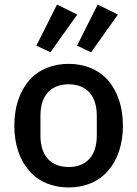

<svg xmlns="http://www.w3.org/2000/svg" viewBox="-20 -813 604 845"><path d="M282 12C210 12 149 -14 108 -62C67 -109 43 -177 43 -260C43 -343 67 -411 108 -459C149 -506 210 -532 282 -532C354 -532 415 -506 456 -459C497 -411 521 -343 521 -260C521 -177 497 -109 456 -62C415 -14 354 12 282 12ZM282 -78C357 -78 406 -124 406 -216V-304C406 -396 357 -442 282 -442C207 -442 158 -396 158 -304V-216C158 -124 207 -78 282 -78ZM202 -583 140 -612 231 -793 320 -749ZM381 -583 319 -612 410 -793 499 -749Z"/></svg>

Font: Plexus Sans Medium
Style: Regular
Weight: 500
Version: Version 2.001;PS 002.001;hotconv 1.0.70;makeotf.lib2.5.58329